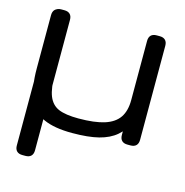

<svg xmlns="http://www.w3.org/2000/svg" viewBox="-110 -666 919 955"><g transform="rotate(15 350.0 -189.0)"><path d="M635.3 -523.4V-39.1Q635.3 -20 625.2 -10Q615.2 0 596.2 0H580.6Q561.5 0 551.5 -10Q541.5 -20 541.5 -39.1V-523.4Q541.5 -542.5 551.5 -552.5Q561.5 -562.5 580.6 -562.5H596.2Q615.2 -562.5 625.2 -552.5Q635.3 -542.5 635.3 -523.4ZM140.6 -523.4V-250Q140.6 -172.9 156.7 -132.8Q172.9 -92.8 208.7 -77.6Q244.6 -62.5 311 -62.5Q394.5 -62.5 444.8 -78.6Q495.1 -94.7 518.3 -128.9Q541.5 -163.1 541.5 -218.8L582.5 -118.7Q558.1 -69.8 523.9 -40.8Q489.7 -11.7 436 2Q382.3 15.6 299.3 15.6Q208 15.6 153.3 -9Q98.6 -33.7 72.8 -91.6Q46.9 -149.4 46.9 -250V-523.4Q46.9 -542.5 56.9 -552.5Q66.9 -562.5 85.9 -562.5H101.6Q120.6 -562.5 130.6 -552.5Q140.6 -542.5 140.6 -523.4ZM50.3 146.5V-525.4Q50.3 -544.4 60.3 -554.4Q70.3 -564.5 89.4 -564.5H105Q124 -564.5 134 -554.4Q144 -544.4 144 -525.4V146.5Q144 165.5 134 175.5Q124 185.5 105 185.5H89.4Q70.3 185.5 60.3 175.5Q50.3 165.5 50.3 146.5Z"/></g></svg>

Font: Gyrochrome
Style: Regular
Weight: 400
Designer: David Moles
Foundry: David Moles
Version: Version 1.005;Glyphs 3.2.3 (3260)